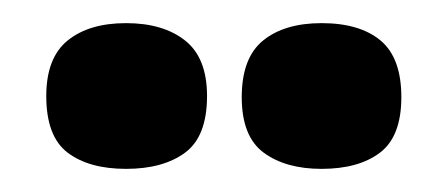

<svg xmlns="http://www.w3.org/2000/svg" viewBox="-20 -730 387 166"><path d="M258 -584Q227 -584 208 -598Q189 -612 189 -646Q189 -680 207.5 -695Q226 -710 258 -710Q291 -710 309 -695Q327 -680 327 -646Q327 -612 308.5 -598Q290 -584 258 -584ZM89 -584Q57 -584 38.5 -598Q20 -612 20 -647Q20 -680 38.5 -695Q57 -710 89 -710Q121 -710 140 -695Q159 -680 159 -647Q159 -612 140 -598Q121 -584 89 -584Z"/></svg>

Font: Bricolage Grotesque 48pt Condensed ExtraBold
Style: Regular
Weight: 800
Width: 3
Designer: Mathieu Triay
Foundry: Atelier Triay
Version: Version 1.001;gftools[0.9.33.dev8+g029e19f]